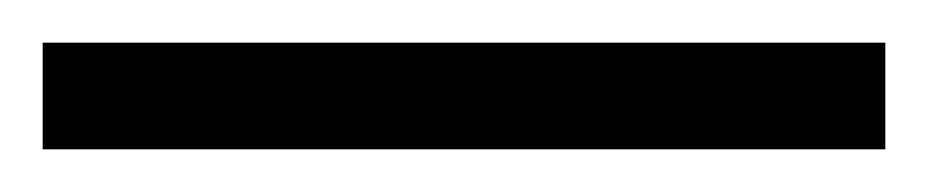

<svg xmlns="http://www.w3.org/2000/svg" viewBox="-20 -20 435 90"><path d="M395 50H0V0H395Z"/></svg>

Font: Bona Nova SC
Style: Bold
Weight: 700
Designer: Mateusz Machalski
Foundry: Capitalics
Version: Version 4.001; ttfautohint (v1.8.4.7-5d5b)